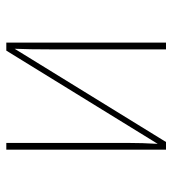

<svg xmlns="http://www.w3.org/2000/svg" viewBox="12 -572 559 624"><g transform="rotate(90 292.0 -259.5)"><path d="M466 0H444V-394Q444 -442 447 -492L144 0H118V-519H140V-146Q140 -73 138 -27L441 -519H466Z"/></g></svg>

Font: FiraSans
Style: Regular
Weight: 150
Designer: Carrois Corporate & Edenspiekermann AG
Foundry: Carrois Corporate GbR & Edenspiekermann AG
Version: Version 3.106;PS 003.106;hotconv 1.0.70;makeotf.lib2.5.58329